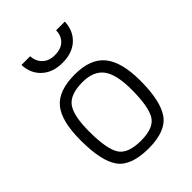

<svg xmlns="http://www.w3.org/2000/svg" viewBox="-212 -835 952 952"><g transform="rotate(-45 263.5 -359.5)"><path d="M265 -509Q374 -509 423.5 -448.5Q473 -388 473 -257Q473 -115 429 -52.5Q385 10 265 10Q143 10 98.5 -50.5Q54 -111 54 -258Q54 -392 102 -450.5Q150 -509 265 -509ZM265 -44Q356 -44 383.5 -92Q411 -140 411 -257Q411 -363 376.5 -409Q342 -455 265 -455Q179 -455 147 -412.5Q115 -370 115 -258Q115 -137 144 -90.5Q173 -44 265 -44ZM111 -729H172Q174 -692 198 -669Q222 -646 263 -646Q306 -646 329.5 -668.5Q353 -691 354 -729H415Q413 -668 372.5 -630Q332 -592 263 -592Q195 -592 154 -630Q113 -668 111 -729Z"/></g></svg>

Font: TitilliumText22L Lt
Style: Thin
Weight: 300
Designer: Campivisivi
Foundry: Campivisivi
Version: 1.000